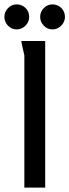

<svg xmlns="http://www.w3.org/2000/svg" viewBox="-26 -855 316 875"><path d="M180 0H85V-602Q85 -603 81.5 -618Q78 -633 74.5 -649.5Q71 -666 71 -668H180ZM270 -778Q270 -755 253 -738Q236 -721 213 -721Q190 -721 173.5 -738Q157 -755 157 -778Q157 -801 173.5 -818Q190 -835 213 -835Q237 -835 253.5 -818.5Q270 -802 270 -778ZM107 -778Q107 -755 90 -738Q73 -721 50 -721Q27 -721 10.5 -738Q-6 -755 -6 -778Q-6 -801 10.5 -818Q27 -835 50 -835Q74 -835 90.5 -818.5Q107 -802 107 -778Z"/></svg>

Font: Rosario
Style: Regular
Weight: 400
Designer: Hector Gatti
Foundry: Omnibus-Type
Version: Version 1.004